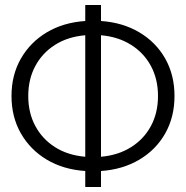

<svg xmlns="http://www.w3.org/2000/svg" viewBox="-20 -748 743 768"><path d="M321 0V-64Q233 -70 167 -109.5Q101 -149 63.5 -214.5Q26 -280 26 -364Q26 -448 63.5 -513.5Q101 -579 167 -618.5Q233 -658 321 -664V-728H384V-664Q471 -658 537.5 -618.5Q604 -579 641 -513.5Q678 -448 678 -364Q678 -280 641 -214.5Q604 -149 537.5 -109.5Q471 -70 384 -64V0ZM612 -364Q612 -431 584 -483.5Q556 -536 504.5 -568.5Q453 -601 384 -607V-121Q453 -127 504.5 -159.5Q556 -192 584 -244.5Q612 -297 612 -364ZM93 -364Q93 -297 121 -244.5Q149 -192 200 -159.5Q251 -127 321 -121V-607Q251 -601 200 -568.5Q149 -536 121 -483.5Q93 -431 93 -364Z"/></svg>

Font: Murecho Light
Style: Regular
Weight: 300
Designer: Neil Summerour
Foundry: Positype
Version: Version 1.010; ttfautohint (v1.8.3)